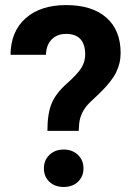

<svg xmlns="http://www.w3.org/2000/svg" viewBox="-20 -741 538 767"><path d="M169.4 -218.3Q169.4 -286.6 186 -327.1Q202.6 -367.7 246.8 -407Q291 -446.3 305.7 -470.9Q320.3 -495.6 320.3 -522.9Q320.3 -605.5 244.1 -605.5Q208 -605.5 186.3 -583.3Q164.6 -561 163.6 -522H22Q22.9 -615.2 82.3 -668Q141.6 -720.7 244.1 -720.7Q347.7 -720.7 404.8 -670.7Q461.9 -620.6 461.9 -529.3Q461.9 -487.8 443.4 -450.9Q424.8 -414.1 378.4 -369.1L338.9 -331.5Q301.8 -295.9 296.4 -248L294.4 -218.3ZM155.3 -68.4Q155.3 -101.1 177.5 -122.3Q199.7 -143.6 234.4 -143.6Q269 -143.6 291.3 -122.3Q313.5 -101.1 313.5 -68.4Q313.5 -36.1 291.7 -15.1Q270 5.9 234.4 5.9Q198.7 5.9 177 -15.1Q155.3 -36.1 155.3 -68.4Z"/></svg>

Font: Shabnam FD
Style: Bold-FD
Weight: 700
Foundry: DejaVu fonts team - Redesigned by Saber Rastikerdar - Based on Vazir font
Version: Version 5.0.1